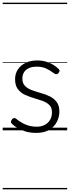

<svg xmlns="http://www.w3.org/2000/svg" viewBox="-20 -968 519 1426"><path d="M249 19Q203 19 167 7.5Q131 -4 105 -20.5Q79 -37 67 -50Q60 -58 61.5 -65.5Q63 -73 70 -83Q78 -91 85.5 -91.5Q93 -92 101 -85Q133 -59 170 -43Q207 -27 252 -27Q287 -27 312.5 -40.5Q338 -54 352 -78Q366 -102 366 -133Q366 -169 346 -188.5Q326 -208 295 -219Q264 -230 229.5 -240Q195 -250 163.5 -265Q132 -280 112 -307Q92 -334 92 -380Q92 -420 112 -451Q132 -482 169 -500.5Q206 -519 256 -519Q293 -519 324 -509.5Q355 -500 378.5 -485Q402 -470 417 -454Q424 -446 422 -439Q420 -432 413 -424Q407 -417 398.5 -417Q390 -417 382 -423Q350 -447 321 -460Q292 -473 253 -473Q201 -473 173.5 -449Q146 -425 146 -385Q146 -350 165.5 -330Q185 -310 216.5 -298.5Q248 -287 283.5 -277Q319 -267 350 -252Q381 -237 401 -210.5Q421 -184 421 -138Q421 -100 402.5 -63.5Q384 -27 346.5 -4Q309 19 249 19ZM0 428H479V438H0ZM0 -20H479V0H0ZM0 -505H479V-500H0ZM0 -948H479V-938H0Z"/></svg>

Font: Playwrite US Modern Guides
Style: Regular
Weight: 400
Designer: Veronika Burian, José Scaglione
Foundry: TypeTogether
Version: Version 1.003